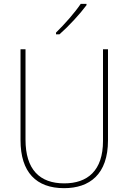

<svg xmlns="http://www.w3.org/2000/svg" viewBox="-20 -971 669 1001"><path d="M431 -944V-951H401C370 -905 317 -845 272 -801V-792H290C338 -834 397 -898 431 -944ZM543 -239V-714H517V-236C517 -81 436 -15 315 -15C187 -15 113 -87 113 -243V-714H87V-240C87 -73 169 10 314 10C447 10 543 -62 543 -239Z"/></svg>

Font: Noto Sans Sinhala UI SemiCondensed Thin
Style: Regular
Weight: 100
Width: 4
Designer: Jelle Bosma - Monotype Design Team
Foundry: Monotype Imaging Inc.
Version: Version 2.006